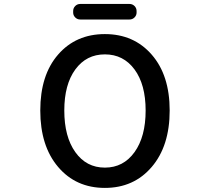

<svg xmlns="http://www.w3.org/2000/svg" viewBox="-20 -919 1040 952"><path d="M179.7 -371.1Q179.7 -546.9 268.1 -648.4Q356.4 -750 500 -750Q643.6 -750 732.4 -647.9Q821.3 -545.9 821.3 -371.1Q821.3 -195.3 732.4 -91.3Q643.6 12.7 500 12.7Q356.4 12.7 268.1 -91.3Q179.7 -195.3 179.7 -371.1ZM702.1 -371.1Q702.1 -500 647 -574.7Q591.8 -649.4 500 -649.4Q408.2 -649.4 353.5 -574.7Q298.8 -500 298.8 -371.1Q298.8 -241.2 353.5 -164.6Q408.2 -87.9 500 -87.9Q591.8 -87.9 647 -164.6Q702.1 -241.2 702.1 -371.1ZM377.9 -822.3Q363.3 -822.3 353 -832.5Q342.8 -842.8 342.8 -856.4V-864.3Q342.8 -878.9 353 -889.2Q363.3 -899.4 377.9 -899.4H622.1Q636.7 -899.4 647 -889.2Q657.2 -878.9 657.2 -864.3V-856.4Q657.2 -842.8 647 -832.5Q636.7 -822.3 622.1 -822.3Z"/></svg>

Font: Gen Jyuu Gothic L Monospace Medium
Style: Regular
Weight: 500
Designer: [Source Han Sans]
Ryoko NISHIZUKA  (kana & ideographs); Paul D. Hunt (Latin, Greek & Cyrillic); Wenlong ZHANG  (bopomofo
Version: Version 1.002.20150607